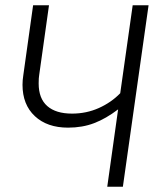

<svg xmlns="http://www.w3.org/2000/svg" viewBox="-20 -705 632 725"><path d="M541 -685 444 0H385L426 -292Q380 -257 335.5 -240Q291 -223 237 -223Q158 -223 111.5 -266.5Q65 -310 65 -385Q65 -402 68 -421L105 -685H165L128 -422Q126 -411 126 -390Q126 -333 158.5 -304.5Q191 -276 252 -276Q306 -276 353 -297Q400 -318 434 -353L481 -685Z"/></svg>

Font: FiraGO Light
Style: Italic
Weight: 300
Italic angle: -8°
Designer: bBox Type GmbH
Foundry: bBox Type GmbH
Version: Version 1.001